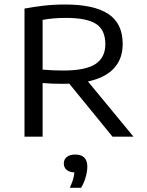

<svg xmlns="http://www.w3.org/2000/svg" viewBox="-20 -622 668 874"><path d="M91.5 0V-583Q130.5 -590.5 177.5 -596Q224.5 -601.5 276 -601.5Q408.5 -601.5 473.5 -558.2Q538.5 -515 538.5 -422Q538.5 -362 507.5 -321.5Q476.5 -281 416 -260.8Q355.5 -240.5 267 -240.5Q242 -240.5 219.8 -241.2Q197.5 -242 174 -244V0ZM492 0 264 -279.5H357L587.5 0ZM269 -301Q370 -301 414.8 -330.8Q459.5 -360.5 459.5 -420.5Q459.5 -486 417.2 -513.2Q375 -540.5 281.5 -540.5Q249 -540.5 223.8 -538.2Q198.5 -536 174 -531.5V-305Q200.5 -303 220 -302Q239.5 -301 269 -301ZM298 233Q311 204 315.5 182.8Q320 161.5 320 141L332 163H324Q297 163 283.8 151.8Q270.5 140.5 270.5 122Q270.5 104 283.8 92.8Q297 81.5 322.5 81.5Q350 81.5 363.8 95.5Q377.5 109.5 377.5 136.5Q377.5 157.5 370.2 183.8Q363 210 349 233Z"/></svg>

Font: Encode Sans SC SemiExpanded
Style: Regular
Weight: 400
Width: 6
Designer: Multiple Designers
Foundry: Impallari Type
Version: Version 3.002